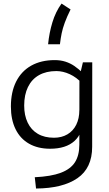

<svg xmlns="http://www.w3.org/2000/svg" viewBox="-20 -827 615 1082"><path d="M176 171.8Q268.1 167.4 322.9 146.6Q377.8 125.9 402.5 87.2Q427.1 48.5 427.1 -12.2L427.6 -392.6L447.1 -475.6H499.9L499.4 0Q499.4 120.1 416.4 177.2Q333.5 234.4 183.1 235.4ZM262.2 11.2Q193.5 11.2 143.7 -17.2Q94 -45.5 67.7 -99.1Q41.4 -152.7 41.4 -226.8Q41.4 -308.2 70.9 -367.1Q100.5 -426 156.1 -457.2Q211.7 -488.3 288.6 -488.3Q321.5 -488.3 348.9 -479.5Q376.2 -470.7 399 -455.1Q421.9 -439.5 447.4 -415L442.7 -357.4Q411.1 -391.5 372.9 -409Q334.7 -426.5 297.4 -426.5Q240.5 -426.5 199.8 -403.6Q159.1 -380.6 137.7 -336.9Q116.3 -293.2 116.3 -232.2Q116.3 -177.1 135.8 -136.2Q155.3 -95.2 192.9 -73Q230.5 -50.8 284.2 -50.8Q327.3 -50.8 359.7 -69.8Q392.2 -88.9 409.7 -124.1Q427.1 -159.3 427.1 -206.5L448 -157.5Q448 -76.7 399.9 -32.7Q351.8 11.2 262.2 11.2ZM377.7 -773.8Q357.1 -732.3 345 -699.3Q333 -666.3 327.5 -639.2Q321.9 -612.1 317.7 -577.5H251Q257.3 -641.8 275.3 -701.2Q293.3 -760.6 326.8 -806.8Z"/></svg>

Font: DavidDev Light
Style: Regular
Weight: 300
Designer: David.dev
Foundry: David.dev
Version: Version 1.001;FEAKit 1.0